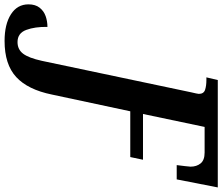

<svg xmlns="http://www.w3.org/2000/svg" viewBox="-182 -666 995 860"><g transform="rotate(90 316.0 -236.5)"><path d="M70 241Q-5 241 -49.5 212.5Q-94 184 -94 134Q-94 103 -79 84Q-64 65 -41 57Q-18 49 7 49Q6 105 20.5 144Q35 183 75 183Q108 183 127 158Q146 133 159 74L300 -595Q303 -609 305 -617Q307 -625 307 -629Q307 -651 289 -657Q271 -663 245 -663H233L245 -714H726L690 -530H626Q628 -547 630.5 -566.5Q633 -586 633 -592Q633 -619 618.5 -637Q604 -655 570 -655H455L397 -379H602L590 -322H385L310 29Q288 137 231.5 189Q175 241 70 241Z"/></g></svg>

Font: Noto Serif Condensed
Style: Bold Italic
Weight: 700
Width: 3
Italic angle: -12°
Designer: Monotype Design Team
Foundry: Monotype Imaging Inc.
Version: Version 2.014